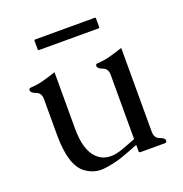

<svg xmlns="http://www.w3.org/2000/svg" viewBox="-122 -767 850 890"><g transform="rotate(-20 302.5 -322.0)"><path d="M507.8 -71.3Q507.8 -39.6 532.2 -31Q556.6 -22.5 556.6 -10.3Q556.6 0 546.4 0H427.7Q419.4 0 419.4 -6.3V-38.1Q392.6 -27.8 371.8 -19.8Q351.1 -11.7 333.5 -5.9Q288.1 9.3 240.2 14.2Q233.4 14.6 227.1 14.6Q186.5 14.6 149.9 -12.7Q90.3 -57.6 90.3 -207.5V-383.8Q90.3 -414.6 65.9 -423.3Q41.5 -432.1 41.5 -444.8Q41.5 -455.1 51.8 -455.1Q84 -456.5 115.5 -465.1Q147 -473.6 178.7 -484.4V-207.5Q178.7 -100.1 223.1 -57.1Q251.5 -29.3 292.5 -29.3Q315.9 -29.3 343.8 -38.6Q354 -42 370.6 -48.3Q387.2 -54.7 398.9 -59.1Q401.4 -60.1 407 -62Q412.6 -64 419.4 -66.9V-383.8Q419.4 -414.6 395 -423.3Q370.6 -432.1 370.6 -444.8Q370.6 -455.1 380.9 -455.1Q413.1 -456.5 444.6 -465.1Q476.1 -473.6 507.8 -484.4ZM147 -657.7H439.5Q444.8 -657.7 444.8 -652.8V-610.8Q444.8 -605.5 439.5 -605.5H147Q141.6 -605.5 141.6 -610.8V-652.8Q141.6 -657.7 147 -657.7Z"/></g></svg>

Font: Caudex
Style: Regular
Weight: 400
Version: Version 1.01